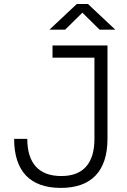

<svg xmlns="http://www.w3.org/2000/svg" viewBox="-20 -918 626 948"><path d="M280.3 9.8C431.2 9.8 510.7 -73.2 510.7 -232.4V-693.4H239.3V-633.3H446.3V-232.4C446.3 -111.3 390.6 -48.8 282.7 -48.8C171.9 -48.8 114.7 -111.8 114.7 -232.4H49.8C49.8 -73.2 128.4 9.8 280.3 9.8ZM224.1 -771.5H301.8L386.7 -855.5L471.7 -771.5H549.3L414.1 -898.4H359.4Z"/></svg>

Font: Cascadia Mono Light
Style: Regular
Weight: 300
Monospace: yes
Designer: Aaron Bell
Foundry: Saja Typeworks
Version: Version 2404.023